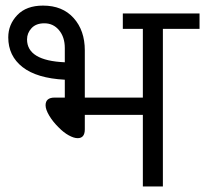

<svg xmlns="http://www.w3.org/2000/svg" viewBox="-20 -673 740 693"><path d="M77.6 -530.8Q77.6 -454.1 213.9 -448.2V-499.5Q213.9 -539.1 193.1 -564Q172.4 -588.9 140.1 -588.9Q109.9 -588.9 93.8 -571.3Q77.6 -553.7 77.6 -530.8ZM495.6 0V-258.3H286.1V-206.1Q286.1 -174.3 260.3 -174.3Q246.6 -174.3 228 -184.6Q209.5 -194.8 191.9 -212.9Q170.9 -233.4 157.7 -255.6Q144.5 -277.8 144.5 -293Q144.5 -320.8 177.2 -320.8H213.9V-385.3Q112.8 -390.6 61.3 -430.9Q9.8 -471.2 9.8 -538.1Q9.8 -584.5 42.5 -618.7Q75.2 -652.8 135.3 -652.8Q205.6 -652.8 245.8 -607.9Q286.1 -563 286.1 -491.2V-320.8H495.6V-568.8H423.3V-624.5H700.2V-568.8H567.9V0Z"/></svg>

Font: Khula Regular
Style: Regular
Weight: 400
Designer: Erin McLaughlin, Steve Matteson
Version: Version 1.000;PS 1.0;hotconv 1.0.72;makeotf.lib2.5.5900